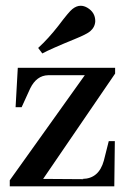

<svg xmlns="http://www.w3.org/2000/svg" viewBox="-20 -660 450 680"><path d="M132.8 -26.4 387.7 -399.4V-419.9H43L35.2 -280.3H56.6L86.9 -346.7Q109.4 -392.6 150.4 -393.6H280.3L14.6 -21.5V0H384.8L386.7 -160.2H365.2L347.7 -90.8Q330.1 -27.3 272.5 -26.4L275.4 -25.4ZM298.8 -548.8Q316.4 -563.5 317.4 -585Q317.4 -616.2 289.1 -632.8Q277.3 -639.6 265.6 -639.6Q251 -639.6 236.3 -627.9Q224.6 -619.1 186.5 -568.4Q151.4 -523.4 115.2 -490.2L129.9 -470.7Q156.2 -485.4 249 -523.4Q285.2 -538.1 298.8 -548.8Z"/></svg>

Font: Abhaya Libre
Style: Bold
Weight: 700
Designer: Pushpananda Ekanayake, Sol Matas, Pathum Egodawatta
Foundry: Mooniak
Version: Version 1.050 ; ttfautohint (v1.6)